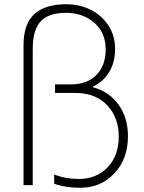

<svg xmlns="http://www.w3.org/2000/svg" viewBox="-20 -865 672 896"><path d="M577.1 -229Q577.1 -123.5 513.9 -56.2Q450.7 11.2 356 11.2Q283.7 11.2 232.9 -7.8V-50.8Q285.6 -29.8 347.2 -29.8Q429.7 -29.8 481.9 -84Q534.2 -138.2 534.2 -228Q534.2 -315.4 480.7 -373.3Q427.2 -431.2 331.1 -431.2H236.8V-471.2H310.1Q385.7 -470.7 429.4 -514.6Q473.1 -558.6 473.1 -633.8Q473.1 -713.9 419.2 -759.5Q365.2 -805.2 288.1 -805.2Q206.5 -805.2 169.7 -765.1Q132.8 -725.1 132.8 -638.2V-1H89.8V-654.8Q89.8 -753.9 140.6 -799.6Q191.4 -845.2 288.1 -845.2Q350.1 -845.2 401.9 -820.1Q453.6 -794.9 485.4 -746.8Q517.1 -698.7 517.1 -637.2Q517.1 -571.8 488 -526.4Q459 -481 413.1 -460.9V-458Q488.3 -438.5 532.7 -377.2Q577.1 -315.9 577.1 -229Z"/></svg>

Font: Sinkin Sans 200 X Light
Style: Regular
Weight: 200
Designer: Keith Bates
Foundry: K-Type
Version: Sinkin Sans (version 1.0)  by Keith Bates   •   © 2014   www